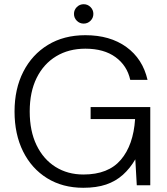

<svg xmlns="http://www.w3.org/2000/svg" viewBox="-20 -879 794 911"><path d="M375 12Q277 12 203.5 -33.5Q130 -79 89.5 -160.5Q49 -242 49 -350Q49 -457 90.5 -538.5Q132 -620 207.5 -666Q283 -712 385 -712Q502 -712 579.5 -656Q657 -600 680 -500H598Q583 -568 528 -608Q473 -648 385 -648Q306 -648 246.5 -612Q187 -576 154 -509.5Q121 -443 121 -350Q121 -257 153.5 -190Q186 -123 243.5 -87Q301 -51 376 -51Q494 -51 553.5 -121Q613 -191 621 -314H410V-371H693V0H629L622 -123Q597 -80 563 -49.5Q529 -19 483.5 -3.5Q438 12 375 12ZM377 -767Q358 -767 344.5 -780.5Q331 -794 331 -813Q331 -832 344.5 -845.5Q358 -859 377 -859Q396 -859 409.5 -845.5Q423 -832 423 -813Q423 -794 409.5 -780.5Q396 -767 377 -767Z"/></svg>

Font: DM Sans 18pt Light
Style: Regular
Weight: 300
Designer: Colophon Foundry, Jonny Pinhorn
Foundry: Colophon Foundry
Version: Version 4.004;gftools[0.9.30]